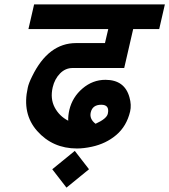

<svg xmlns="http://www.w3.org/2000/svg" viewBox="-20 -653 774 878"><path d="M297 -150Q311 -209 357.5 -248.5Q404 -288 462 -288Q550 -288 572 -208Q582 -173 575 -143Q559 -76 512 -36Q465 4 400 18Q363 26 332 26Q221 26 150 -54Q80 -133 107 -252Q111 -272 127 -304Q201 -456 328 -456H460L475 -520H110L136 -633H734L708 -520H589L548 -342H312Q279 -342 254.5 -317Q230 -292 221 -254Q209 -202 230 -162Q251 -122 292 -101Q291 -123 297 -150ZM443 -174Q403 -174 395 -139Q388 -109 417 -87Q468 -110 473 -133Q482 -174 443 -174ZM322 37 387 121 284 205 219 121Z"/></svg>

Font: Miedinger
Style: Bold-Italic
Weight: 700
Italic angle: -13°
Version: Version 001.000